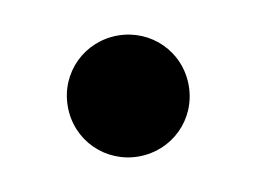

<svg xmlns="http://www.w3.org/2000/svg" viewBox="-35 -186 326 244"><g transform="rotate(-10 128.0 -64.0)"><path d="M50 -64C50 -20 85 14 128 14C171 14 206 -20 206 -64C206 -108 171 -142 128 -142C85 -142 50 -108 50 -64Z"/></g></svg>

Font: Space Text Medium
Style: Regular
Weight: 500
Designer: Florian Karsten (Space Text), Colophon Foundry (Space Mono)
Foundry: Florian Karsten
Version: Version 1.003;PS 001.003;hotconv 1.0.88;makeotf.lib2.5.64775